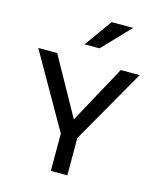

<svg xmlns="http://www.w3.org/2000/svg" viewBox="-130 -988 895 1079"><g transform="rotate(15 318.0 -448.0)"><path d="M613 -649 366 -217V0H270V-217L23 -649H133L320 -313L503 -649ZM269 -736 384 -896H509L356 -736Z"/></g></svg>

Font: Syne Medium
Style: Regular
Weight: 500
Designer: Lucas Descroix
Foundry: Bonjour Monde
Version: Version 2.200; ttfautohint (v1.8.4)